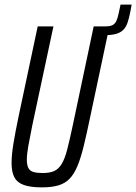

<svg xmlns="http://www.w3.org/2000/svg" viewBox="-20 -802 589 830"><path d="M386 -650 394 -688H436Q457 -688 467.5 -694Q478 -700 483.5 -712.5Q489 -725 493 -744L501 -782H549L544 -754Q538 -723 531 -703Q524 -683 511.5 -671.5Q499 -660 480 -655Q461 -650 431 -650ZM161 8Q113 8 84 -2Q55 -12 42.5 -35Q30 -58 30 -97Q30 -132 38 -181Q46 -230 60 -297L143 -688H211L120 -262Q109 -208 102.5 -171.5Q96 -135 96 -112Q96 -89 102.5 -76Q109 -63 124.5 -58.5Q140 -54 164 -54Q195 -54 214 -62.5Q233 -71 246.5 -93Q260 -115 270.5 -155.5Q281 -196 295 -262L385 -688H453L370 -297Q355 -224 342 -171Q329 -118 314.5 -83.5Q300 -49 280.5 -29Q261 -9 232 -0.5Q203 8 161 8Z"/></svg>

Font: Saira ExtraCondensed
Style: Italic
Weight: 400
Width: 2
Italic angle: -12°
Designer: Hector Gatti with collaboration of the Omnibus-Type team
Foundry: Omnibus-Type
Version: Version 1.101